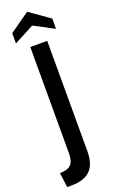

<svg xmlns="http://www.w3.org/2000/svg" viewBox="-215 -948 682 1161"><g transform="rotate(-20 126.5 -367.5)"><path d="M-13 78Q36 78 57.5 56.5Q79 35 79 -15V-700H188V10Q188 94 148 133Q108 172 29 172H-1ZM5 -816 134 -907 263 -816V-750L134 -818L5 -750Z"/></g></svg>

Font: Cabin Medium
Style: Regular
Weight: 500
Designer: Pablo Impallari
Foundry: Pablo Impallari. http://www.impallari.com Igino Marini. http://www.ikern.com
Version: Version 2.200